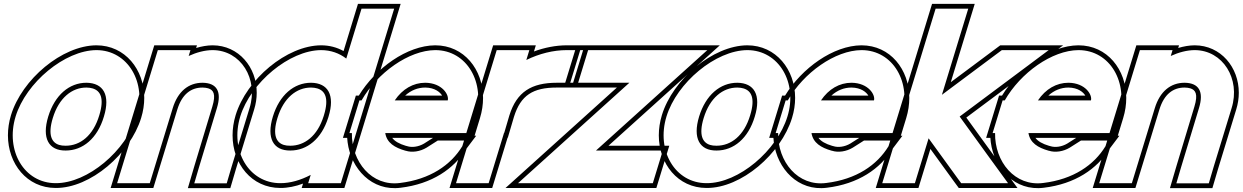

<svg xmlns="http://www.w3.org/2000/svg" viewBox="-20 -889 6472 1000"><path d="M61.2 -282C115.3 -459 317.7 -627 482 -628C647 -628 745.7 -457 691.2 -282C637.1 -105 436.8 66 270.1 65C105.1 65 7.1 -105 61.2 -282ZM231.2 -282C196.7 -169 233.8 -104 322.1 -105C411.1 -105 487.4 -168 521.2 -282C555.5 -394 518.7 -457 430 -458C341 -458 265.5 -394 231.2 -282ZM37.3 -289.3C26.5 -253.8 21.3 -218.4 21.3 -184.3C21.2 -36.7 119.8 90 270.1 90C451.4 91.1 658.1 -88.3 715.1 -274.6C726 -309.7 731.3 -345.1 731.3 -379.1C731.3 -525.8 632.4 -653 481.9 -653C303.2 -651.9 94.4 -476.1 37.3 -289.3ZM255.1 -274.7C287.2 -379.7 354.8 -433 429.9 -433C442.4 -432.9 453.7 -431.2 462.8 -428.4C502.9 -416.3 524.5 -378.2 497.3 -289.2C465.5 -182.3 397.8 -130 322 -130C308.5 -129.8 297.6 -131.4 288.3 -134.2C249.7 -145.9 227.8 -185.4 255.1 -274.7Z M962.7 -597.5C1004.6 -616.6 1047.2 -627.7 1087 -628C1234 -628 1327.1 -478 1279.7 -326L1186.1 -20L1160.8 66H991.8L1016.8 -19L1109.7 -326C1136.3 -413 1108.7 -457 1035 -458C962 -458 906.3 -413 879.7 -326L853.7 -241L786.1 -20L760.1 65H590.1L616.1 -20L683.7 -241L709.7 -326L776 -543L802 -628H972ZM1001.5 -639.1 1005.8 -653H783.5L556.3 90H778.6L903.6 -318.7C927.9 -398.2 974.6 -433 1034.9 -433C1046.4 -432.8 1056.6 -431.3 1064.3 -429C1091.3 -420.7 1106.1 -399.9 1085.7 -333.2L992.9 -26.1L958.4 91H1179.5L1210.1 -12.8L1303.6 -318.6C1312.7 -347.8 1317.1 -377.3 1317.1 -405.7C1317.5 -537.7 1223.8 -653 1086.9 -653C1058.8 -652.8 1028.9 -647.4 1001.5 -639.1Z M1231.2 -282C1285.3 -459 1487.7 -627 1652 -628C1703 -628 1747.7 -611.6 1783.5 -583.9L1837 -759L1863 -844H2033L2007 -759L1862.3 -285.5L1861.2 -282L1781.1 -20L1755.1 65H1585.1L1598.3 21.9C1545.9 49.3 1491.4 65.3 1440.1 65C1275.1 65 1177.1 -105 1231.2 -282ZM1401.2 -282C1366.7 -169 1403.8 -104 1492.1 -105C1579.6 -105 1654.7 -165.8 1689.4 -276.1L1691.2 -282C1725.5 -394 1688.7 -457 1600 -458C1511 -458 1435.5 -394 1401.2 -282ZM1207.3 -289.3C1196.5 -253.8 1191.3 -218.4 1191.3 -184.3C1191.2 -36.7 1289.8 90 1440.1 90C1479.1 90.2 1519.7 81.6 1558.3 67.2L1551.3 90H1773.6L2066.8 -869H1844.5L1769.4 -623.1C1734.5 -642.5 1695.4 -653 1651.9 -653C1473.2 -651.9 1264.4 -476.1 1207.3 -289.3ZM1425.1 -274.7C1457.2 -379.7 1524.8 -433 1599.9 -433C1612.4 -432.9 1623.7 -431.2 1632.8 -428.4C1672.9 -416.3 1694.5 -378.1 1667.3 -289.3L1665.5 -283.5C1633.2 -180.7 1566.5 -130 1492 -130C1478.5 -129.8 1467.6 -131.4 1458.3 -134.2C1419.7 -145.9 1397.8 -185.4 1425.1 -274.7Z M2035.9 -366H2311.9C2320.5 -394 2283.7 -457 2195 -458C2132.3 -458 2076 -425.5 2035.9 -366ZM1812.7 -196H1799.9L1825.9 -281L1851.9 -366H1863.1C1944.8 -509.5 2109.2 -627.2 2247 -628C2412 -628 2510 -458 2455.9 -281L2429.9 -196H2344.9H1986.5C1994.9 -144.9 2035.7 -119.9 2091.8 -104H2092.8C2126.4 -93 2168.6 -100 2201.7 -120L2260 -157H2410L2388.1 -128C2327.9 -29 2220.2 45 2063.4 64C1915.3 83.4 1810.2 -47.4 1812.7 -196ZM2090 -391C2120.8 -419 2156.4 -433 2194.9 -433C2245.1 -432.4 2272.4 -408.7 2282.7 -391ZM2235.4 -171 2188.5 -141.2C2160 -124.3 2125.6 -119.6 2100.6 -127.8L2096.8 -129H2095.3C2058.8 -139.8 2035.5 -153.5 2022.8 -171ZM2451.8 -182 2479.8 -273.7C2490.7 -309.2 2495.9 -344.6 2495.9 -378.7C2495.9 -526.3 2397.4 -653 2246.9 -653C2100.1 -652.1 1936 -534.2 1848.8 -391H1833.4L1766.1 -171H1788.2C1788.7 -163.2 1789.4 -156.1 1790.3 -148.6C1808.3 -9.7 1916.6 108.4 2066.6 88.8C2229.4 69.1 2344.4 -9.1 2408.8 -113.9L2460.2 -182Z M2721.3 -576.6C2789 -609.8 2862.1 -628 2932 -628H3017L2965 -458H2880C2748.1 -458 2671.5 -410.5 2633.3 -288.9L2631.5 -283L2606.2 -197H2605.2L2551.1 -20L2525.1 65H2355.1L2381.1 -20L2460.9 -281C2461.3 -282.2 2461.6 -283.4 2462 -284.6L2541 -543L2567 -628H2737ZM2761 -620.9 2770.8 -653H2548.5L2438.1 -292C2437.7 -290.7 2437.3 -289.4 2437 -288.3L2321.3 90H2543.6L2623.7 -172H2624.9L2655.5 -275.8L2657.2 -281.5C2692.1 -392.8 2755.7 -433 2880 -433H2983.5L3050.8 -653H2932C2875.3 -653 2815.5 -641.2 2761 -620.9Z M3035 -458H2950L3002 -628H3087H3487H3572H3664L3510.8 -490L3084.1 -105H3347.1H3432.1L3380.1 65H3295.1H2855.1H2770.1H2678.1L2831.3 -73L3258 -458ZM2916.2 -433H3193L2613 90H3398.6L3465.9 -130H3149.1L3729.1 -653H2983.5Z M3451.2 -282C3505.3 -459 3707.7 -627 3872 -628C4037 -628 4135.7 -457 4081.2 -282C4027.1 -105 3826.8 66 3660.1 65C3495.1 65 3397.1 -105 3451.2 -282ZM3621.2 -282C3586.7 -169 3623.8 -104 3712.1 -105C3801.1 -105 3877.4 -168 3911.2 -282C3945.5 -394 3908.7 -457 3820 -458C3731 -458 3655.5 -394 3621.2 -282ZM3427.3 -289.3C3416.5 -253.8 3411.3 -218.4 3411.3 -184.3C3411.2 -36.7 3509.8 90 3660.1 90C3841.4 91.1 4048.1 -88.3 4105.1 -274.6C4116 -309.7 4121.3 -345.1 4121.3 -379.1C4121.3 -525.8 4022.4 -653 3871.9 -653C3693.2 -651.9 3484.4 -476.1 3427.3 -289.3ZM3645.1 -274.7C3677.2 -379.7 3744.8 -433 3819.9 -433C3832.4 -432.9 3843.7 -431.2 3852.8 -428.4C3892.9 -416.3 3914.5 -378.2 3887.3 -289.2C3855.5 -182.3 3787.8 -130 3712 -130C3698.5 -129.8 3687.6 -131.4 3678.3 -134.2C3639.7 -145.9 3617.8 -185.4 3645.1 -274.7Z M4255.9 -366H4531.9C4540.5 -394 4503.7 -457 4415 -458C4352.3 -458 4296 -425.5 4255.9 -366ZM4032.7 -196H4019.9L4045.9 -281L4071.9 -366H4083.1C4164.8 -509.5 4329.2 -627.2 4467 -628C4632 -628 4730 -458 4675.9 -281L4649.9 -196H4564.9H4206.5C4214.9 -144.9 4255.7 -119.9 4311.8 -104H4312.8C4346.4 -93 4388.6 -100 4421.7 -120L4480 -157H4630L4608.1 -128C4547.9 -29 4440.2 45 4283.4 64C4135.3 83.4 4030.2 -47.4 4032.7 -196ZM4310 -391C4340.8 -419 4376.4 -433 4414.9 -433C4465.1 -432.4 4492.4 -408.7 4502.7 -391ZM4455.4 -171 4408.5 -141.2C4380 -124.3 4345.6 -119.6 4320.6 -127.8L4316.8 -129H4315.3C4278.8 -139.8 4255.5 -153.5 4242.8 -171ZM4671.8 -182 4699.8 -273.7C4710.7 -309.2 4715.9 -344.6 4715.9 -378.7C4715.9 -526.3 4617.4 -653 4466.9 -653C4320.1 -652.1 4156 -534.2 4068.8 -391H4053.4L3986.1 -171H4008.2C4008.7 -163.2 4009.4 -156.1 4010.3 -148.6C4028.3 -9.7 4136.6 108.4 4286.6 88.8C4449.4 69.1 4564.4 -9.1 4628.8 -113.9L4680.2 -182Z M4885.8 -395.2 5165.7 -604 5198 -628H5442L5246.4 -482L4978.2 -282L5123.8 -81L5230.1 65H4986.1L4968.5 41L4816.5 -168.6L4771.1 -20L4745.1 65H4575.1L4601.1 -20L4655.2 -197L4707.2 -367L4827 -759L4853 -844H5023L4997 -759ZM4932 -460.9 5056.8 -869H4834.5L4541.3 90H4763.6L4825.8 -113.3L4948.3 55.7L4973.5 90H5279.3L5144 -95.7L5012.9 -276.7L5517.3 -653H5189.7L5150.7 -624Z M5385.9 -366H5661.9C5670.5 -394 5633.7 -457 5545 -458C5482.3 -458 5426 -425.5 5385.9 -366ZM5162.7 -196H5149.9L5175.9 -281L5201.9 -366H5213.1C5294.8 -509.5 5459.2 -627.2 5597 -628C5762 -628 5860 -458 5805.9 -281L5779.9 -196H5694.9H5336.5C5344.9 -144.9 5385.7 -119.9 5441.8 -104H5442.8C5476.4 -93 5518.6 -100 5551.7 -120L5610 -157H5760L5738.1 -128C5677.9 -29 5570.2 45 5413.4 64C5265.3 83.4 5160.2 -47.4 5162.7 -196ZM5440 -391C5470.8 -419 5506.4 -433 5544.9 -433C5595.1 -432.4 5622.4 -408.7 5632.7 -391ZM5585.4 -171 5538.5 -141.2C5510 -124.3 5475.6 -119.6 5450.6 -127.8L5446.8 -129H5445.3C5408.8 -139.8 5385.5 -153.5 5372.8 -171ZM5801.8 -182 5829.8 -273.7C5840.7 -309.2 5845.9 -344.6 5845.9 -378.7C5845.9 -526.3 5747.4 -653 5596.9 -653C5450.1 -652.1 5286 -534.2 5198.8 -391H5183.4L5116.1 -171H5138.2C5138.7 -163.2 5139.4 -156.1 5140.3 -148.6C5158.3 -9.7 5266.6 108.4 5416.6 88.8C5579.4 69.1 5694.4 -9.1 5758.8 -113.9L5810.2 -182Z M6077.7 -597.5C6119.6 -616.6 6162.2 -627.7 6202 -628C6349 -628 6442.1 -478 6394.7 -326L6301.1 -20L6275.8 66H6106.8L6131.8 -19L6224.7 -326C6251.3 -413 6223.7 -457 6150 -458C6077 -458 6021.3 -413 5994.7 -326L5968.7 -241L5901.1 -20L5875.1 65H5705.1L5731.1 -20L5798.7 -241L5824.7 -326L5891 -543L5917 -628H6087ZM6116.5 -639.1 6120.8 -653H5898.5L5671.3 90H5893.6L6018.6 -318.7C6042.9 -398.2 6089.6 -433 6149.9 -433C6161.4 -432.8 6171.6 -431.3 6179.3 -429C6206.3 -420.7 6221.1 -399.9 6200.7 -333.2L6107.9 -26.1L6073.4 91H6294.5L6325.1 -12.8L6418.6 -318.6C6427.7 -347.8 6432.1 -377.3 6432.1 -405.7C6432.5 -537.7 6338.8 -653 6201.9 -653C6173.8 -652.8 6143.9 -647.4 6116.5 -639.1Z"/></svg>

Font: Nordica Plus
Style: NordicaClassicBkOblOl
Weight: 900
Version: Version 1.01